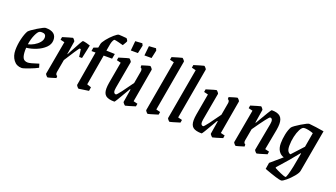

<svg xmlns="http://www.w3.org/2000/svg" viewBox="-68 -1206 3410 1948"><g transform="rotate(20 1636.5 -232.5)"><path d="M117 -200Q116 -191 116 -172Q116 -116 130.5 -90Q145 -64 183 -64Q208 -64 298 -94L310 -54Q278 -36 218.5 -13.5Q159 9 143 9Q87 9 54.5 -34.5Q22 -78 22 -141Q22 -201 37 -262.5Q52 -324 72 -358Q90 -379 154.5 -418Q219 -457 236 -457Q351 -457 351 -367Q351 -321 314 -285Q277 -249 222.5 -227Q168 -205 117 -200ZM121 -239Q151 -245 183.5 -263.5Q216 -282 237.5 -307.5Q259 -333 259 -361Q259 -402 215 -402Q201 -402 192 -399Q173 -393 151.5 -346.5Q130 -300 121 -239Z M716 -442 685 -296H654L643 -375Q633 -379 632 -379Q627 -379 592 -326.5Q557 -274 519 -213L495 -78Q494 -73 494 -66Q494 -44 511 -38V-16Q431 9 424 9Q419 9 408 -4Q397 -17 397 -22L462 -385L417 -396L422 -426Q451 -435 488 -446Q525 -457 529 -457Q533 -457 544 -443.5Q555 -430 554 -426L531 -282H534L554 -320Q629 -461 635 -461Q647 -461 674 -454.5Q701 -448 716 -442Z M1057 -610Q1056 -604 1029 -560Q1008 -566 975.5 -574Q943 -582 933 -582Q926 -582 917.5 -564.5Q909 -547 905 -526L892 -451L984 -448L974 -394H883L826 -63L872 -48L866 -7Q768 9 759 9Q754 9 742.5 -5Q731 -19 732 -24L795 -395H751L757 -434L804 -452L811 -491Q814 -511 844 -548.5Q874 -586 908.5 -616Q943 -646 957 -646Q970 -646 994 -644Q1018 -642 1040 -640Q1046 -635 1052 -625Q1058 -615 1057 -610Z M1327 -63 1372 -52 1367 -22Q1339 -13 1302 -2Q1265 9 1261 9Q1257 9 1245 -4.5Q1233 -18 1234 -22L1257 -164H1250L1226 -123Q1151 8 1145 8Q1080 8 1051.5 -14Q1023 -36 1023 -90Q1023 -117 1029 -153L1070 -385L1025 -396L1030 -426Q1130 -457 1137 -457Q1142 -457 1153 -444Q1164 -431 1164 -426L1111 -130Q1108 -115 1108 -102Q1108 -66 1134 -66Q1142 -66 1182.5 -119.5Q1223 -173 1269 -239L1292 -370Q1293 -375 1293 -382Q1293 -404 1276 -410V-432Q1356 -457 1363 -457Q1368 -457 1379 -444Q1390 -431 1390 -426ZM1134 -641 1209 -646 1220 -624 1201 -537H1124ZM1282 -641 1357 -646 1367 -624 1348 -537H1271Z M1478 -22 1575 -574 1530 -585 1535 -615Q1564 -624 1601 -635Q1638 -646 1642 -646Q1646 -646 1658 -632.5Q1670 -619 1669 -615L1572 -63L1617 -52L1612 -22Q1512 9 1505 9Q1500 9 1489 -4Q1478 -17 1478 -22Z M1714 -22 1811 -574 1766 -585 1771 -615Q1800 -624 1837 -635Q1874 -646 1878 -646Q1882 -646 1894 -632.5Q1906 -619 1905 -615L1808 -63L1853 -52L1848 -22Q1748 9 1741 9Q1736 9 1725 -4Q1714 -17 1714 -22Z M2269 -63 2314 -52 2309 -22Q2281 -13 2244 -2Q2207 9 2203 9Q2199 9 2187 -4.5Q2175 -18 2176 -22L2199 -164H2192L2168 -123Q2093 8 2087 8Q2022 8 1993.5 -14Q1965 -36 1965 -90Q1965 -117 1971 -153L2012 -385L1967 -396L1972 -426Q2072 -457 2079 -457Q2084 -457 2095 -444Q2106 -431 2106 -426L2053 -130Q2050 -115 2050 -102Q2050 -66 2076 -66Q2084 -66 2124.5 -119.5Q2165 -173 2211 -239L2234 -370Q2235 -375 2235 -382Q2235 -404 2218 -410V-432Q2298 -457 2305 -457Q2310 -457 2321 -444Q2332 -431 2332 -426Z M2748 -63 2793 -52 2788 -22Q2688 9 2681 9Q2676 9 2665 -4Q2654 -17 2654 -22L2709 -318Q2712 -333 2712 -346Q2712 -382 2686 -382Q2672 -382 2549 -205L2526 -78Q2525 -74 2525 -67Q2525 -45 2542 -38V-16Q2462 9 2455 9Q2450 9 2439 -4Q2428 -17 2428 -22L2493 -385L2448 -396L2453 -426Q2482 -435 2519 -446Q2556 -457 2560 -457Q2564 -457 2575 -443.5Q2586 -430 2585 -426L2562 -282H2567Q2668 -457 2675 -457Q2739 -457 2767.5 -431.5Q2796 -406 2796 -351Q2796 -324 2790 -288Z M3242 -435 3161 21Q3157 45 3125.5 83Q3094 121 3058 151Q3022 181 3007 181Q2975 181 2821 124L2832 55L2953 -49Q2919 -58 2897.5 -89.5Q2876 -121 2876 -173Q2876 -218 2886.5 -270.5Q2897 -323 2917 -358Q2935 -379 2999.5 -418Q3064 -457 3081 -457Q3094 -457 3155.5 -448.5Q3217 -440 3242 -435ZM2966 -179Q2966 -140 2977.5 -122Q2989 -104 3006 -101L3119 -224L3146 -380Q3123 -389 3097.5 -394.5Q3072 -400 3054 -400Q3045 -400 3039 -398Q3022 -392 3005 -359.5Q2988 -327 2977 -278.5Q2966 -230 2966 -179ZM3105 -146H3099Q3019 -45 2913 72L2912 80Q2936 94 2979 113Q3022 132 3038 132Q3044 132 3055 95.5Q3066 59 3077 6Q3089 -54 3105 -146Z"/></g></svg>

Font: Grenze
Style: Italic
Weight: 400
Italic angle: -10°
Designer: Renata Polastri
Foundry: Omnibus-Type
Version: Version 1.002; ttfautohint (v1.8)